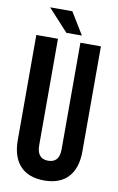

<svg xmlns="http://www.w3.org/2000/svg" viewBox="-95 -899 587 959"><g transform="rotate(10 199.0 -419.5)"><path d="M35.2 -700.2H145V-160.2Q145 -91.8 202.1 -91.8Q258.8 -91.8 258.8 -160.2V-700.2H362.8V-167Q362.8 -82.5 321 -36.9Q279.3 8.8 199.2 8.8Q119.1 8.8 77.1 -36.9Q35.2 -82.5 35.2 -167ZM79.1 -848.1H191.9L259.8 -736.8H181.2Z"/></g></svg>

Font: Bebas Neue Bold
Style: Regular
Weight: 700
Designer: Ryoichi Tsunekawa
Foundry: Ryoichi Tsunekawa
Version: Version 1.300